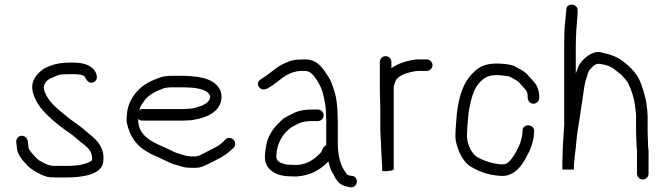

<svg xmlns="http://www.w3.org/2000/svg" viewBox="-20 -756 2877 831"><path d="M269 -38H215C189 -38 169.7 -51.2 152 -60C138 -69.3 129.6 -81.4 118 -93C112.5 -100 103 -111.2 103 -120C102 -129.6 101.1 -138 100 -147C96.3 -167.4 68.4 -177.5 55 -158.5C45.9 -145.7 53 -132.2 53 -116C55.5 -83.7 81.7 -58.1 100 -38C116.6 -21.4 134.1 -13.1 157 -1C177.5 9.3 191.4 12 215 12H269C331.4 12 421.9 1.7 427 -57C430 -79.2 427 -96.6 420 -113C404.2 -150.9 371.6 -170.6 343 -196C320.9 -215.7 293.4 -231.2 270 -251C231.6 -283.9 187.3 -312.7 171 -367C165.4 -386.5 177.4 -400.4 186 -409C198.8 -418.1 214.6 -423.2 230 -430C241.3 -434.5 263 -435 279 -435H298C315.5 -435 344.4 -433.8 349 -420C355.2 -407.5 367.9 -390.4 387 -401C402.7 -409.7 401.5 -428 394 -443C377.9 -472.9 344 -485 298 -485H279C235.4 -485 203 -475.5 174 -461C142.8 -441.5 107.8 -405.8 123 -354C129.3 -330.4 141.1 -309.6 155 -291C185.9 -252.4 226.4 -219 267 -190C290 -175.2 307.8 -160.1 327 -143C350.5 -124.7 383.2 -105 378 -63C378 -62.3 377.3 -61.3 376 -60C365.8 -53.6 358.2 -50.1 346 -47C334 -44.6 324.2 -40 310 -40C297.3 -38.7 282.7 -38 269 -38Z M583 -280 587 -292C588.3 -296.7 592.3 -303.3 599 -312C612.4 -332.9 625.7 -343.4 646 -355L664 -364C672 -366.7 679.3 -369.7 686 -373C698 -377.5 714.5 -378 731 -378H759C810.2 -378 875.3 -376.7 890 -340C890 -316.8 870.5 -308.1 857 -300L845 -296C829.4 -290.2 811.9 -285 791 -285C783.7 -284.3 776.3 -284 769 -284H596C592 -284 587.7 -282.7 583 -280ZM972.5 -159C965.5 -159 959.7 -156.7 955 -152L948 -144C935.1 -131.1 917.8 -119.9 900 -112L861 -92C850.5 -86.8 841.4 -80.8 829 -79H808C793.1 -80.2 788.5 -80.7 777 -84L761 -89C752 -91.3 739.7 -95.9 732 -99C676.8 -130.6 578 -148.7 578 -237V-241C583.3 -236.3 589.3 -234 596 -234H769C777 -234 785.3 -234.3 794 -235C803.3 -235 812.3 -236 821 -238C862.5 -244.9 903 -260.6 924 -290C941.5 -313.8 944.9 -352.9 927 -376C899.7 -419 832 -428 759 -428H731C707.5 -428 685.3 -426.4 668 -419C620 -401.5 584.5 -380.8 558 -341C538 -311.7 528 -282.9 528 -236C528 -228 530 -217.7 534 -205C548.8 -154.7 577.5 -121.1 619 -98C640.2 -83.8 660.3 -79.2 685 -66C710 -54.9 720.6 -46.9 747 -41L764 -36C777.7 -31.4 786.5 -30 805 -30C815 -29.3 824.3 -29.3 833 -30C852.8 -31.2 868.3 -40.5 883 -47L922 -67C944.4 -78.2 966.1 -92.1 983 -109L991 -116C995.7 -120.7 998 -126.5 998 -133.5C998 -147.4 986.4 -159 972.5 -159Z M1356 -282H1329C1298 -282 1272 -277 1252 -267C1234.7 -257.4 1213.9 -249.9 1199 -236C1170.6 -210.1 1149.4 -184.1 1136 -144C1132 -129 1124.2 -86.2 1127 -68C1130.5 -19.2 1179.8 7 1232 7C1241.3 7.7 1251 8 1261 8C1324.6 4 1364.3 -20.3 1398 -54C1399.3 -55.3 1400.3 -56.7 1401 -58C1406.5 -35.9 1412.8 -15.7 1424 0L1431 14C1435 20.7 1439.7 27 1445 33C1457.9 45.9 1476.9 51.5 1498 55C1504.7 55 1510.7 52.8 1516 48.5C1532.3 35.3 1524.4 5 1502 5L1495 4C1491.2 4 1483.8 -0.2 1481 -2C1476.1 -8.5 1470.2 -18.7 1466 -25C1450 -51.6 1442 -94.5 1442 -136V-233C1442 -241.7 1441.7 -251 1441 -261C1441 -290.5 1437.4 -315.6 1433 -340L1427 -362C1421.4 -378.8 1414.4 -401.7 1406 -416C1381.9 -452.1 1360.2 -499 1300 -499C1291.3 -499 1282.7 -498.7 1274 -498C1243.1 -498 1218 -485.8 1197.5 -475C1173.5 -462.4 1150.6 -440.4 1129 -426C1115.4 -415.1 1085.7 -406.8 1100 -381C1108.9 -365 1126.9 -366.9 1141 -375C1186.9 -400.5 1213.1 -442.5 1278 -449H1300C1314.2 -449 1320.7 -443.6 1329 -437L1339 -427C1355.5 -405 1371.2 -379.1 1378.5 -348.5C1384.7 -322.3 1391 -295.7 1391 -261C1391.7 -251 1392 -241.7 1392 -233V-127C1385.3 -124.3 1380.7 -120 1378 -114L1373 -103C1371 -98.3 1367.7 -94 1363 -90C1339.1 -66.1 1306.7 -42 1260 -42C1251.3 -42 1242.7 -42.3 1234 -43C1227.3 -43 1221 -43.7 1215 -45C1196.7 -50.5 1179.9 -54.3 1176 -74C1176 -123.5 1192.9 -154.7 1214 -181C1220 -187 1226.3 -193 1233 -199C1244.5 -209 1262.7 -215.7 1276 -223C1288 -229 1310.2 -232 1329 -232H1356C1369.2 -232 1381 -243.8 1381 -257C1381 -270.2 1369.2 -282 1356 -282Z M1624 -488V-365C1624 -339.1 1626 -310 1626 -283V-202C1626 -192 1626.3 -181 1627 -169L1629 -135C1629.7 -125 1630 -116 1630 -108C1630 -93.3 1633 -61.8 1633 -50C1633.7 -46 1634 -40.7 1634 -34V-18C1634 -16 1638.2 -15 1646.5 -15C1655.5 -15 1684 -16.9 1684 -24V-382C1686 -389.9 1690 -401 1693 -408C1703.7 -425.8 1730.4 -437.8 1754 -443C1765.5 -445.3 1776.9 -449 1792 -449H1827C1840.2 -449 1852 -460.8 1852 -474C1852 -487.2 1840.2 -499 1827 -499H1792C1782 -499 1772.7 -498 1764 -496C1735.8 -490.9 1707.6 -482.1 1687 -469C1682.3 -467 1678 -464.3 1674 -461V-488C1674 -502.1 1662.7 -513 1649 -513C1635.3 -513 1624 -502.1 1624 -488Z M2314 -332V-338C2314 -358.1 2307.9 -377.1 2300 -390C2292 -402 2265.9 -428.6 2257 -439C2242.3 -452.1 2223.4 -460.1 2206 -470C2188.5 -478 2153.1 -481 2129 -481C2081.7 -481 2052.6 -467.4 2029 -442C1984.8 -401.2 1965.4 -337 1957 -261C1955.2 -230.3 1951 -199.3 1951 -167C1951 -155.7 1952.7 -144 1956 -132L1966 -102C1978.2 -74 1993.4 -50 2017 -35C2046.3 -17.4 2083 -1.7 2125 3L2143 5C2159.3 6.6 2172.5 4.5 2185 0C2222.7 -15.1 2244.1 -48.1 2262 -84L2271 -101C2274.3 -107.7 2276.7 -113.7 2278 -119C2284.1 -135.4 2291 -156.9 2291 -179L2292 -189C2292 -220 2242 -222.7 2242 -191L2241 -181C2241 -171.3 2237.6 -155.4 2235 -149L2231 -135C2229.7 -131.7 2228 -128 2226 -124L2218 -107C2211.6 -95.4 2204.1 -81.7 2196.5 -72C2187.8 -60.9 2177 -45 2158 -45C2154.7 -44.3 2151 -44.3 2147 -45C2134.4 -45 2126.5 -47.7 2115 -50C2088.8 -55.2 2064 -65.5 2044 -77C2021.4 -92.1 2001 -131 2001 -168C2001 -176.7 2001.3 -185.3 2002 -194L2004 -224C2006.6 -244.7 2006.9 -267 2011 -286C2018.6 -324.1 2027.3 -360.3 2046 -387C2065.4 -411.3 2084.9 -431 2128 -431C2134.7 -431 2141.3 -430.7 2148 -430C2157.2 -428.3 2175.7 -427.8 2184 -425C2194.3 -419.1 2201.6 -416.5 2212 -410C2225.2 -403.4 2228 -397 2241 -383C2254.4 -369.6 2264 -360.2 2264 -338V-332C2264 -318.8 2275.8 -307 2289 -307C2302.2 -307 2314 -318.8 2314 -332Z M2431 -714 2430 -702C2429.3 -694 2428.7 -686.3 2428 -679C2422.2 -641.3 2422 -594.6 2422 -551V-214C2419.9 -170.3 2415 -129.7 2415 -87C2414.3 -77 2414 -68 2414 -60V-22H2464V-41C2464 -46.3 2464.7 -53.3 2466 -62C2467.8 -88.3 2471.7 -107 2474 -137C2476.6 -168.8 2481.8 -202.8 2487 -233C2491 -256.1 2499.9 -324 2504 -346C2507.2 -371.8 2510.8 -396.4 2518 -418C2522.3 -428.4 2524.4 -442.6 2530 -451C2537.1 -459.6 2552.8 -480 2570 -480C2603.4 -476.7 2630.3 -466.7 2649 -448C2659.1 -440.4 2667.6 -434.8 2676 -425C2684.5 -414.1 2694.1 -406.2 2700 -393C2711.6 -369.8 2723 -335.9 2727 -308C2729 -290 2733 -273.2 2733 -253V-186C2733 -172.6 2735 -142.3 2735 -129C2735 -115.4 2738.9 -103.3 2737 -90V-4C2737 9.2 2748.8 21 2762 21C2775.2 21 2787 9.2 2787 -4V-89C2788.3 -101.5 2785 -114.9 2785 -129C2785 -143 2783 -171.6 2783 -186V-255C2783 -267 2780.3 -285.9 2779 -298L2777 -314C2770.8 -348 2758.3 -387.1 2745 -416C2728.8 -444.3 2706.5 -467.9 2681 -487C2654.1 -510.5 2620.4 -520.8 2579 -530C2542.5 -536.8 2507.4 -503.6 2492 -483C2482 -470.7 2479.3 -454.4 2472 -438V-552C2472 -603 2476.4 -654.3 2480 -698V-710C2483.1 -740.7 2431 -747 2431 -714Z"/></svg>

Font: HoneyBee
Style: Book
Weight: 300
Foundry: Cannot Into Space Fonts
Version: Version 0.89